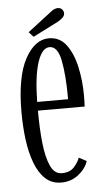

<svg xmlns="http://www.w3.org/2000/svg" viewBox="-49 -670 391 714"><g transform="rotate(-5 146.0 -313.0)"><path d="M151 10.5Q115.5 10.5 91.5 -12Q67.5 -34.5 53 -73.5Q38.5 -112.5 32.2 -161.5Q26 -210.5 26 -263Q26 -394.5 62.2 -461.2Q98.5 -528 151 -528Q192 -528 216.5 -494.8Q241 -461.5 252 -410.2Q263 -359 263 -305Q263 -294.5 262.8 -284Q262.5 -273.5 262 -263.5H87.5Q87.5 -197.5 93.2 -143Q99 -88.5 113.8 -56.2Q128.5 -24 156 -24Q186 -24 201.8 -41.5Q217.5 -59 223.5 -76L252 -61Q243 -33 215.5 -11.2Q188 10.5 151 10.5ZM151 -495Q123 -495 106 -444Q89 -393 87.5 -296H203Q203 -385 192.2 -440Q181.5 -495 151 -495ZM95.5 -538.5 78.5 -557 165 -623.5Q180.5 -637 194.5 -637Q207.5 -637 213.5 -625.5Q216 -621.5 216 -616Q216 -606.5 207.2 -598.5Q198.5 -590.5 186.5 -584.5Z"/></g></svg>

Font: Imbue 10pt Light
Style: Regular
Weight: 300
Designer: Tyler Finck
Foundry: Etcetera Type Company
Version: Version 1.102; ttfautohint (v1.8.3)